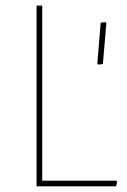

<svg xmlns="http://www.w3.org/2000/svg" viewBox="-20 -657 448 677"><path d="M389.2 0H108.9V-637.2H128.9V-20H390.1L393.1 -16.1ZM323.2 -433.1 335 -577.1 352.1 -579.1 355 -575.2 342.8 -431.2 326.2 -429.2Z"/></svg>

Font: Datalegreya
Style: Thin
Weight: 250
Designer: Figs Lab
Foundry: Figs Lab
Version: Version 1.002;PS 001.002;hotconv 1.0.70;makeotf.lib2.5.58329